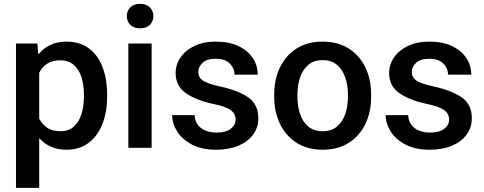

<svg xmlns="http://www.w3.org/2000/svg" viewBox="-20 -749 2454 973"><path d="M522.9 -269V-258.8Q522.9 -182.1 499.3 -121.3Q475.6 -60.5 429.7 -25.4Q383.8 9.8 317.9 9.8Q272.9 9.8 238.3 -5.6Q203.6 -21 178.7 -49.3V203.1H61V-528.3H169.4L174.3 -473.1Q199.7 -504.4 235.1 -521.2Q270.5 -538.1 316.9 -538.1Q383.8 -538.1 429.7 -504.4Q475.6 -470.7 499.3 -410.2Q522.9 -349.6 522.9 -269ZM405.3 -258.8V-269Q405.3 -317.4 393.1 -356.9Q380.9 -396.5 354.2 -419.9Q327.6 -443.4 285.2 -443.4Q245.1 -443.4 219.2 -426.3Q193.4 -409.2 178.7 -380.4V-147.5Q193.4 -119.1 219.2 -101.6Q245.1 -84 286.1 -84Q328.6 -84 354.7 -107.9Q380.9 -131.8 393.1 -171.6Q405.3 -211.4 405.3 -258.8Z M622.6 -667Q622.6 -693.8 640.4 -711.7Q658.2 -729.5 689.9 -729.5Q721.2 -729.5 739.3 -711.7Q757.3 -693.8 757.3 -667Q757.3 -640.6 739.3 -623Q721.2 -605.5 689.9 -605.5Q658.2 -605.5 640.4 -623Q622.6 -640.6 622.6 -667ZM748.5 -528.3V0H630.4V-528.3Z M1173.8 -143.1Q1173.8 -160.6 1165 -174.8Q1156.2 -189 1131.6 -200.9Q1106.9 -212.9 1059.1 -222.7Q974.6 -240.7 922.4 -276.6Q870.1 -312.5 870.1 -378.9Q870.1 -421.9 894.8 -458Q919.4 -494.1 965.1 -516.1Q1010.7 -538.1 1073.7 -538.1Q1140.1 -538.1 1187.5 -515.9Q1234.9 -493.7 1260.5 -455.8Q1286.1 -418 1286.1 -370.6H1168.5Q1168.5 -402.3 1144.8 -426.8Q1121.1 -451.2 1073.7 -451.2Q1028.8 -451.2 1006.8 -430.9Q984.9 -410.6 984.9 -383.8Q984.9 -357.4 1007.3 -341.3Q1029.8 -325.2 1094.2 -311Q1185.1 -291.5 1237.1 -256.1Q1289.1 -220.7 1289.1 -149.4Q1289.1 -103 1262.7 -66.9Q1236.3 -30.8 1188.2 -10.5Q1140.1 9.8 1075.2 9.8Q1002.9 9.8 953.4 -16.1Q903.8 -42 878.2 -82.3Q852.5 -122.6 852.5 -165.5H966.3Q968.3 -132.8 984.6 -113.5Q1001 -94.2 1025.6 -85.7Q1050.3 -77.1 1076.7 -77.1Q1124 -77.1 1148.9 -95.9Q1173.8 -114.7 1173.8 -143.1Z M1369.6 -258.3V-269.5Q1369.6 -346.2 1398.7 -407Q1427.7 -467.8 1482.7 -502.9Q1537.6 -538.1 1614.7 -538.1Q1692.4 -538.1 1747.6 -502.9Q1802.7 -467.8 1831.8 -407Q1860.8 -346.2 1860.8 -269.5V-258.3Q1860.8 -181.6 1831.8 -121.1Q1802.7 -60.5 1747.8 -25.4Q1692.9 9.8 1615.7 9.8Q1538.1 9.8 1483.2 -25.4Q1428.2 -60.5 1398.9 -121.1Q1369.6 -181.6 1369.6 -258.3ZM1487.3 -269.5V-258.3Q1487.3 -210.4 1500.7 -170.9Q1514.2 -131.3 1542.5 -107.7Q1570.8 -84 1615.7 -84Q1659.7 -84 1687.7 -107.7Q1715.8 -131.3 1729.5 -170.9Q1743.2 -210.4 1743.2 -258.3V-269.5Q1743.2 -316.4 1729.7 -356.2Q1716.3 -396 1688 -420.2Q1659.7 -444.3 1614.7 -444.3Q1570.3 -444.3 1542.2 -420.2Q1514.2 -396 1500.7 -356.2Q1487.3 -316.4 1487.3 -269.5Z M2255.9 -143.1Q2255.9 -160.6 2247.1 -174.8Q2238.3 -189 2213.6 -200.9Q2189 -212.9 2141.1 -222.7Q2056.6 -240.7 2004.4 -276.6Q1952.1 -312.5 1952.1 -378.9Q1952.1 -421.9 1976.8 -458Q2001.5 -494.1 2047.1 -516.1Q2092.8 -538.1 2155.8 -538.1Q2222.2 -538.1 2269.5 -515.9Q2316.9 -493.7 2342.5 -455.8Q2368.2 -418 2368.2 -370.6H2250.5Q2250.5 -402.3 2226.8 -426.8Q2203.1 -451.2 2155.8 -451.2Q2110.8 -451.2 2088.9 -430.9Q2066.9 -410.6 2066.9 -383.8Q2066.9 -357.4 2089.4 -341.3Q2111.8 -325.2 2176.3 -311Q2267.1 -291.5 2319.1 -256.1Q2371.1 -220.7 2371.1 -149.4Q2371.1 -103 2344.7 -66.9Q2318.4 -30.8 2270.3 -10.5Q2222.2 9.8 2157.2 9.8Q2085 9.8 2035.4 -16.1Q1985.8 -42 1960.2 -82.3Q1934.6 -122.6 1934.6 -165.5H2048.3Q2050.3 -132.8 2066.7 -113.5Q2083 -94.2 2107.7 -85.7Q2132.3 -77.1 2158.7 -77.1Q2206.1 -77.1 2231 -95.9Q2255.9 -114.7 2255.9 -143.1Z"/></svg>

Font: Vazirmatn UI FD Medium
Style: Regular
Weight: 500
Designer: Saber Rastikerdar
Foundry: Saber Rastikerdar
Version: Version 33.003